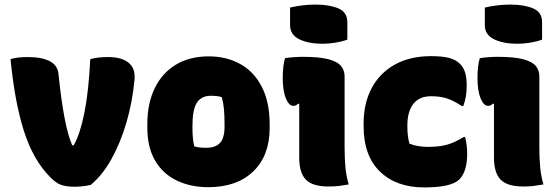

<svg xmlns="http://www.w3.org/2000/svg" viewBox="-20 -805 2430 838"><path d="M102 -556Q164 -556 199 -537Q234 -518 236 -475Q247 -369 261.5 -292Q276 -215 295 -171H302Q330 -221 348.5 -313.5Q367 -406 374 -547Q394 -552 412 -554Q430 -556 452 -556Q511 -556 541.5 -531Q572 -506 567 -456Q558 -360 532 -271Q506 -182 466.5 -111Q427 -40 376 2Q341 10 306 10Q268 10 245.5 1.5Q223 -7 199 -32Q125 -106 84.5 -233Q44 -360 26 -547Q43 -552 61 -554Q79 -556 102 -556Z M891 -559Q968 -559 1028 -526Q1088 -493 1122.5 -426.5Q1157 -360 1157 -261V-247Q1157 -126 1085.5 -57Q1014 12 889 12Q812 12 751.5 -17Q691 -46 657 -104Q623 -162 623 -248V-262Q623 -354 655.5 -420.5Q688 -487 748 -523Q808 -559 891 -559ZM901 -387Q859 -387 839.5 -357Q820 -327 820 -257V-246Q820 -221 822 -201Q824 -181 828 -166Q839 -163 850.5 -161.5Q862 -160 880 -160Q921 -160 940.5 -181.5Q960 -203 960 -252V-263Q960 -301 957.5 -328.5Q955 -356 948 -381Q929 -387 901 -387Z M1286 -117V-352H1280Q1273 -343 1260 -343Q1241 -343 1227.5 -376Q1214 -409 1214 -465Q1214 -517 1224 -551Q1241 -554 1262.5 -555.5Q1284 -557 1301 -557Q1374 -557 1413.5 -546.5Q1453 -536 1468.5 -517Q1484 -498 1484 -472V-163Q1484 -116 1487.5 -76.5Q1491 -37 1502 0Q1480 4 1460 6.5Q1440 9 1414 9Q1344 9 1315 -21Q1286 -51 1286 -117ZM1246 -772Q1301 -785 1358 -785Q1417 -785 1456.5 -768.5Q1496 -752 1496 -708V-632Q1471 -623 1442.5 -618.5Q1414 -614 1388 -614Q1327 -614 1286.5 -633.5Q1246 -653 1246 -696Z M1862 -560Q1909 -560 1939 -552.5Q1969 -545 1988 -526Q2003 -511 2010 -488.5Q2017 -466 2017 -430Q2017 -408 2013.5 -385.5Q2010 -363 2002 -342H1996Q1958 -367 1929 -376Q1900 -385 1862 -385Q1810 -385 1784 -351.5Q1758 -318 1758 -258V-249Q1758 -211 1767 -178Q1802 -164 1848 -164Q1896 -164 1929.5 -173Q1963 -182 2004 -207H2010Q2019 -173 2019 -133Q2019 -57 1985 -22Q1950 13 1831 13Q1710 13 1638.5 -56Q1567 -125 1567 -254V-266Q1567 -354 1602 -420Q1637 -486 1703 -523Q1769 -560 1862 -560Z M2136 -117V-352H2130Q2123 -343 2110 -343Q2091 -343 2077.5 -376Q2064 -409 2064 -465Q2064 -517 2074 -551Q2091 -554 2112.5 -555.5Q2134 -557 2151 -557Q2224 -557 2263.5 -546.5Q2303 -536 2318.5 -517Q2334 -498 2334 -472V-163Q2334 -116 2337.5 -76.5Q2341 -37 2352 0Q2330 4 2310 6.5Q2290 9 2264 9Q2194 9 2165 -21Q2136 -51 2136 -117ZM2096 -772Q2151 -785 2208 -785Q2267 -785 2306.5 -768.5Q2346 -752 2346 -708V-632Q2321 -623 2292.5 -618.5Q2264 -614 2238 -614Q2177 -614 2136.5 -633.5Q2096 -653 2096 -696Z"/></svg>

Font: Recursive Sn Csl St Blk
Style: Regular
Weight: 900
Version: Version 1.079;hotconv 1.0.112;makeotfexe 2.5.65598; ttfautoh